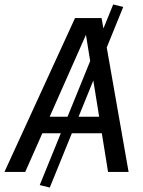

<svg xmlns="http://www.w3.org/2000/svg" viewBox="-52 -770 639 860"><path d="M126 59 455 -750 500 -739 171 70ZM284 -689H403L524 0H432L333 -614L61 0H-32ZM158 -247H400L412 -173H124Z"/></svg>

Font: Fira Sans Variable
Style: Italic
Weight: 397
Italic angle: -8°
Designer: Carrois Corporate & Edenspiekermann AG
Foundry: Carrois Corporate GbR & Edenspiekermann AG
Version: Version 4.202